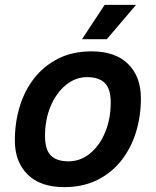

<svg xmlns="http://www.w3.org/2000/svg" viewBox="-20 -757 640 789"><path d="M244 12Q146 12 93.5 -40Q41 -92 41 -180Q41 -253 61 -319Q81 -385 121 -436Q161 -487 220 -516.5Q279 -546 356 -546Q454 -546 506.5 -494Q559 -442 559 -353Q559 -280 539 -214.5Q519 -149 479 -98Q439 -47 380 -17.5Q321 12 244 12ZM262 -94Q310 -94 349.5 -126Q389 -158 412 -213Q435 -268 435 -336Q435 -391 411 -415.5Q387 -440 338 -440Q290 -440 250.5 -407.5Q211 -375 188 -320.5Q165 -266 165 -198Q165 -142 189 -118Q213 -94 262 -94ZM317 -596 410 -737H539L419 -596Z"/></svg>

Font: Geist Mono SemiBold
Style: Italic
Weight: 600
Italic angle: -12°
Monospace: yes
Designer: Basement.studio, Andrés Briganti, Mateo Zaragoza
Foundry: Basement.studio, Vercel, Andrés Briganti, Guido Ferreyra, Mateo Zaragoza
Version: Version 1.500; ttfautohint (v1.8.4.7-5d5b)